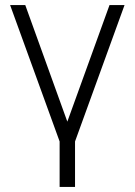

<svg xmlns="http://www.w3.org/2000/svg" viewBox="-20 -560 533 760"><path d="M277 180V0L473 -540H413.5L246.5 -78.5L80 -540H20L216 0V180Z"/></svg>

Font: Hauora Light
Style: Regular
Weight: 300
Designer: Wayne Shih
Foundry: WCYS
Version: Version 1.001;hotconv 1.0.109;makeotfexe 2.5.65596